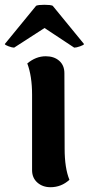

<svg xmlns="http://www.w3.org/2000/svg" viewBox="-63 -767 371 802"><path d="M-4 -568Q-12 -568 -27 -573.5Q-42 -579 -43 -583L88 -743Q97 -747 122.5 -747Q148 -747 157 -743L288 -583Q287 -579 271.5 -573.5Q256 -568 247 -568L123 -650ZM207 -146Q207 -65 227 -16Q193 15 148 15Q115 15 93 -4.5Q71 -24 71 -56V-371Q71 -449 51 -502Q87 -532 128 -532Q163 -532 184.5 -513Q206 -494 206 -461Z"/></svg>

Font: Arima Koshi Bold
Style: Regular
Weight: 700
Designer: Joana Correia and Natanael Gama
Foundry: NDISCOVER
Version: Version 1.019;PS 001.019;hotconv 1.0.88;makeotf.lib2.5.64775